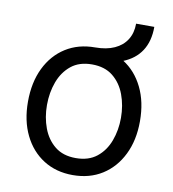

<svg xmlns="http://www.w3.org/2000/svg" viewBox="-79 -756 755 836"><g transform="rotate(10 298.5 -337.5)"><path d="M297.9 -494.6V-552.7Q347.7 -552.7 383.1 -568.8Q418.5 -585 437 -614.7Q455.6 -644.5 455.6 -685.5H536.1Q536.1 -621.6 508.3 -579.1Q480.5 -536.6 427.2 -515.6Q374 -494.6 297.9 -494.6ZM297.9 11.7Q224.1 11.7 168.5 -23.4Q112.8 -58.6 81.8 -122.1Q50.8 -185.5 50.8 -269.5Q50.8 -355 81.8 -418.7Q112.8 -482.4 168.5 -517.6Q224.1 -552.7 297.9 -552.7Q372.1 -552.7 427.7 -517.6Q483.4 -482.4 514.6 -418.7Q545.9 -355 545.9 -269.5Q545.9 -185.5 514.6 -122.1Q483.4 -58.6 427.7 -23.4Q372.1 11.7 297.9 11.7ZM297.9 -63.5Q354.5 -63.5 390.6 -92.3Q426.8 -121.1 444.3 -168.2Q461.9 -215.3 461.9 -269.5Q461.9 -324.7 444.3 -372.1Q426.8 -419.4 390.6 -448.5Q354.5 -477.5 297.9 -477.5Q241.7 -477.5 205.8 -448.5Q169.9 -419.4 152.3 -372.1Q134.8 -324.7 134.8 -269.5Q134.8 -215.3 152.3 -168.2Q169.9 -121.1 205.8 -92.3Q241.7 -63.5 297.9 -63.5Z"/></g></svg>

Font: GitLab Sans
Style: Regular
Weight: 400
Designer: Rasmus Andersson
Foundry: Modifications by GitLab B.V., manufactured by rsms
Version: Version 4.000;git-c8fb6b7